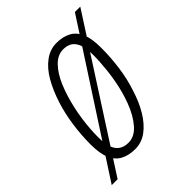

<svg xmlns="http://www.w3.org/2000/svg" viewBox="-217 -666 807 807"><g transform="rotate(-45 186.5 -263.0)"><path d="M145 12Q107 12 80 -2.5Q53 -17 39.5 -49Q26 -81 26 -134Q26 -190 34 -246.5Q42 -303 58 -353Q75 -406 99 -448Q123 -490 155.5 -514Q188 -538 226 -538Q264 -538 291 -523.5Q318 -509 331.5 -477Q345 -445 345 -390Q345 -333 337 -275.5Q329 -218 312 -168Q296 -116 271.5 -75.5Q247 -35 215.5 -11.5Q184 12 145 12ZM144 -27Q180 -27 209 -60Q238 -93 258 -145.5Q278 -198 288 -258Q292 -281 294.5 -304Q297 -327 298.5 -349.5Q300 -372 300 -392Q300 -430 292 -453.5Q284 -477 268 -488Q252 -499 227 -499Q194 -499 166.5 -470.5Q139 -442 119.5 -395Q100 -348 88 -293Q82 -267 78 -239.5Q74 -212 72 -185Q70 -158 70 -134Q70 -96 78 -72.5Q86 -49 103 -38Q120 -27 144 -27ZM-32 49 373 -575H405L3 49Z"/></g></svg>

Font: Archivo ExtraCondensed Thin
Style: Italic
Weight: 250
Width: 2
Italic angle: -10°
Designer: Hector Gatti
Foundry: Omnibus-Type
Version: Version 2.001